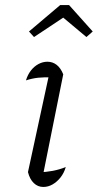

<svg xmlns="http://www.w3.org/2000/svg" viewBox="-20 -736 388 762"><path d="M147 -23 134 -52Q163 -53 189.5 -58Q216 -63 241 -73Q234 -49 220 -31.5Q206 -14 188.5 -4Q171 6 152 6Q130 6 114 -9.5Q98 -25 91 -53L179 -460L190 -429Q155 -430 131.5 -427.5Q108 -425 83 -417Q90 -440 103 -456.5Q116 -473 133 -482Q150 -491 168 -491Q189 -491 205 -478.5Q221 -466 231 -441ZM254 -716 348 -611 323 -589 231 -666 115 -589 95 -611 219 -716Z"/></svg>

Font: Piazzolla 8pt ExtraLight
Style: Italic
Weight: 250
Italic angle: -11.3°
Designer: Juan Pablo del Peral
Foundry: Huerta Tipografica
Version: Version 2.001